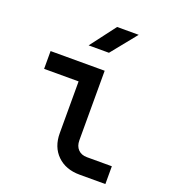

<svg xmlns="http://www.w3.org/2000/svg" viewBox="-142 -890 884 994"><g transform="rotate(20 300.0 -392.5)"><path d="M411 0Q334 0 287.5 -45.5Q241 -91 241 -167V-452H51V-550H349V-167Q349 -135 367 -116.5Q385 -98 416 -98H553V0ZM226 -645 332 -785H451L338 -645Z"/></g></svg>

Font: JetBrains Mono NL SemiBold
Style: Regular
Weight: 600
Designer: Philipp Nurullin, Konstantin Bulenkov
Foundry: JetBrains
Version: Version 2.304; ttfautohint (v1.8.4.7-5d5b)